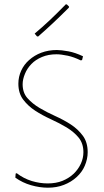

<svg xmlns="http://www.w3.org/2000/svg" viewBox="-20 -874 485 898"><path d="M246.1 -640.1Q265.6 -640.1 300.8 -633.8Q332 -627.9 368.2 -610.8L363.8 -592.8L356.9 -591.8Q326.2 -606.9 297.4 -613.3Q265.6 -620.1 244.1 -620.1Q206.1 -620.1 176.3 -607.4Q146 -594.7 127 -574.7Q106.9 -554.2 96.7 -528.8Q85.9 -502.9 85.9 -480Q85.9 -440.4 108.4 -415Q131.8 -388.7 165 -369.1Q199.7 -348.6 237.8 -331.5Q278.8 -313 311 -292Q344.7 -270 367.7 -238.8Q390.1 -208.5 390.1 -162.1Q390.1 -130.4 376.5 -98.6Q363.8 -68.8 337.9 -45.4Q313 -22.5 278.8 -9.3Q245.1 3.9 204.1 3.9Q166 3.9 125 -7.8Q85.9 -19 51.8 -43L53.2 -62L58.1 -64Q90.3 -39.1 128.9 -27.3Q166 -16.1 203.1 -16.1Q242.2 -16.1 272.5 -28.3Q303.2 -41 325.2 -62Q346.2 -82.5 358.4 -108.9Q370.1 -134.8 370.1 -162.1Q370.1 -203.1 347.7 -230.5Q326.2 -256.8 291 -278.3Q259.3 -297.4 217.8 -316.4Q178.2 -334.5 145 -356Q111.3 -377.9 88.4 -408.2Q65.9 -438 65.9 -482.9Q65.9 -514.6 79.1 -543.5Q92.3 -572.3 116.2 -593.3Q141.6 -615.7 172.9 -627.4Q206.5 -640.1 246.1 -640.1ZM303.2 -842.8 301.8 -837.9Q262.2 -798.3 231 -769Q189.9 -730.5 158.2 -703.1L152.8 -704.1L142.1 -716.8Q175.3 -744.6 211.9 -778.8Q241.2 -806.2 288.1 -854L293 -853Z"/></svg>

Font: Datalegreya
Style: Thin
Weight: 250
Designer: Figs Lab
Foundry: Figs Lab
Version: Version 1.002;PS 001.002;hotconv 1.0.70;makeotf.lib2.5.58329